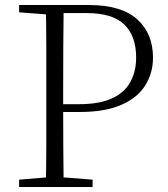

<svg xmlns="http://www.w3.org/2000/svg" viewBox="-20 -743 668 763"><path d="M56 0V-29L188 -40H209L348 -29V0ZM162 0Q164 -83 164 -166Q164 -249 164 -333V-390Q164 -474 164 -557.5Q164 -641 162 -723H233Q232 -641 231.5 -557.5Q231 -474 231 -390V-320Q231 -244 231.5 -163.5Q232 -83 233 0ZM198 -298V-329H295Q376 -329 426 -352.5Q476 -376 498.5 -418Q521 -460 521 -514Q521 -600 474 -645.5Q427 -691 325 -691H198V-723H334Q462 -723 525 -666.5Q588 -610 588 -514Q588 -453 557.5 -404Q527 -355 462.5 -326.5Q398 -298 297 -298ZM56 -694V-723H198V-684H188Z"/></svg>

Font: Noto Serif KR ExtraLight
Style: Regular
Weight: 200
Designer: Ryoko NISHIZUKA 西塚涼子 (kana & ideographs); Frank Grießhammer (Latin, Greek & Cyrillic); Wenlong ZHANG 张文龙 (bopomofo); San
Foundry: Adobe
Version: Version 2.002-H1;hotconv 1.1.0;makeotfexe 2.6.0